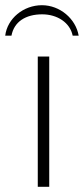

<svg xmlns="http://www.w3.org/2000/svg" viewBox="-52 -717 322 737"><path d="M137 0V-500H93V0ZM250 -580C239 -645 178 -697 109 -697C38 -697 -24 -646 -32 -580H-8C2 -634 47 -662 110 -662C168 -662 217 -630 227 -580Z"/></svg>

Font: Perun ExtraLight
Style: Regular
Weight: 200
Foundry: Copyright (c) Stefan Peev, Context Ltd, 2016
Version: Version 1.089